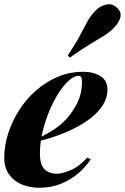

<svg xmlns="http://www.w3.org/2000/svg" viewBox="-20 -870 588 904"><path d="M146 -213Q183 -229 217 -249.5Q251 -270 277 -294Q316 -331 341 -379.5Q366 -428 366 -484Q366 -501 362 -507Q358 -513 350 -513Q329 -513 304 -490.5Q279 -468 255 -430.5Q231 -393 211.5 -345.5Q192 -298 180 -247.5Q168 -197 168 -149Q168 -92 190.5 -72Q213 -52 249 -52Q272 -52 312 -68.5Q352 -85 391 -128L407 -120Q386 -87 351 -56Q316 -25 269 -5.5Q222 14 165 14Q119 14 81.5 -2Q44 -18 22 -49.5Q0 -81 0 -127Q0 -183 18 -240Q36 -297 69 -349.5Q102 -402 148.5 -443Q195 -484 251 -508Q307 -532 372 -532Q420 -532 453 -511.5Q486 -491 486 -448Q486 -410 465 -376.5Q444 -343 408.5 -315Q373 -287 328.5 -265Q284 -243 237 -227Q190 -211 145 -202ZM299 -609Q335 -662 355.5 -701.5Q376 -741 392.5 -770.5Q409 -800 432 -822Q451 -842 480.5 -848.5Q510 -855 532 -832Q553 -813 546.5 -788Q540 -763 516 -739Q496 -718 467 -700Q438 -682 398.5 -658.5Q359 -635 309 -599Z"/></svg>

Font: Playfair Display ExtraBold
Style: Italic
Weight: 800
Italic angle: -14°
Designer: Claus Eggers Sørensen
Foundry: Claus Eggers Sørensen
Version: Version 1.203